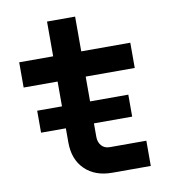

<svg xmlns="http://www.w3.org/2000/svg" viewBox="-80 -775 759 845"><g transform="rotate(-10 299.5 -352.5)"><path d="M75.7 -228V-326.2H186.5V-437H34.7V-549.8H186.5V-705.1H312V-549.8H531.2V-437H312V-326.2H482.9V-228H312V-168Q312 -144 325.4 -128.4Q338.9 -112.8 362.8 -112.8H525.9V0H354Q277.3 0 231.9 -44.4Q186.5 -88.9 186.5 -165V-228Z"/></g></svg>

Font: UDEV Gothic 35
Style: Bold
Weight: 700
Version: v2.1.0; ttfautohint (v1.8.4.7-5d5b-dirty) -l 6 -r 45 -G 200 